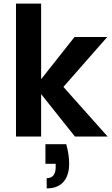

<svg xmlns="http://www.w3.org/2000/svg" viewBox="-20 -760 624 1069"><path d="M579 0H397L209 -236V0H69V-740H209V-319L395 -554H577L333 -276ZM349 43Q365 101 365 151Q365 217 333 253Q301 289 240 289V232Q290 232 290 170V152H233V43Z"/></svg>

Font: Fz Poppins SemBd
Style: Regular
Weight: 600
Designer: Ninad Kale (Devanagari), Jonny Pinhorn (Latin)
Foundry: Indian Type Foundry
Version: Vit hóa bi Vntype.Com & FontZin.Com